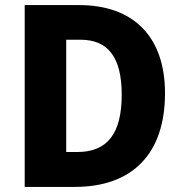

<svg xmlns="http://www.w3.org/2000/svg" viewBox="-20 -734 718 754"><path d="M628 -368C628 -593 501 -714 291 -714H77V0H274C497 0 628 -127 628 -368ZM458 -362C458 -211 403 -137 283 -137H240V-578H296C403 -578 458 -511 458 -362Z"/></svg>

Font: Noto Sans Gurmukhi UI SemiCondensed ExtraBold
Style: Regular
Weight: 800
Width: 4
Designer: Jelle Bosma - Monotype Design Team
Foundry: Monotype Imaging Inc.
Version: Version 2.004